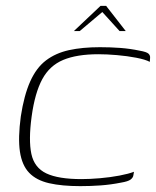

<svg xmlns="http://www.w3.org/2000/svg" viewBox="-20 -627 532 655"><path d="M51 -230Q62 -302 83 -349Q104 -396 137 -421Q170 -446 215.5 -456Q261 -466 321 -466Q357 -466 390.5 -463.5Q424 -461 457 -454Q480 -450 486.5 -444Q493 -438 492 -429L491 -416Q476 -424 445 -430Q414 -436 379 -439Q344 -442 316 -442Q242 -442 195.5 -422.5Q149 -403 124 -356.5Q99 -310 88 -230Q77 -149 87 -102Q97 -55 138 -35.5Q179 -16 258 -16Q286 -16 321 -19Q356 -22 387.5 -28Q419 -34 437 -41L435 -29Q434 -21 425.5 -14.5Q417 -8 393 -4Q358 3 323.5 5.5Q289 8 254 8Q191 8 147.5 -2Q104 -12 79.5 -37.5Q55 -63 48 -109.5Q41 -156 51 -230ZM232 -521 323 -607H342L409 -521H388L329 -586L252 -521Z"/></svg>

Font: Genos Thin ExtraLight
Style: Italic
Weight: 250
Italic angle: -8°
Version: Version 1.010